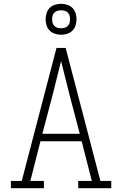

<svg xmlns="http://www.w3.org/2000/svg" viewBox="-20 -986 640 1006"><path d="M37 0V-38H94L276 -735H324L506 -38H563V0H390V-38H461L408 -246H192L139 -38H210V0ZM202 -285H398L344 -490Q333 -534 322 -578Q311 -622 300 -666Q289 -622 278 -578Q267 -534 256 -490ZM300 -804Q284 -804 268 -809Q252 -814 240.5 -825.5Q229 -837 224 -853Q219 -869 219 -885Q219 -901 224 -917Q229 -933 240.5 -944.5Q252 -956 268 -961Q284 -966 300 -966Q316 -966 332 -961Q348 -956 359.5 -944.5Q371 -933 376 -917Q381 -901 381 -885Q381 -869 376 -853Q371 -837 359.5 -825.5Q348 -814 332 -809Q316 -804 300 -804ZM300 -838Q310 -838 319 -840.5Q328 -843 335 -850Q342 -857 344.5 -866Q347 -875 347 -885Q347 -895 344.5 -904Q342 -913 335 -920Q328 -927 319 -929.5Q310 -932 300 -932Q290 -932 281 -929.5Q272 -927 265 -920Q258 -913 255.5 -904Q253 -895 253 -885Q253 -875 255.5 -866Q258 -857 265 -850Q272 -843 281 -840.5Q290 -838 300 -838Z"/></svg>

Font: Iosevka Etoile Extralight
Style: Regular
Weight: 200
Designer: Belleve Invis
Foundry: Belleve Invis
Version: Version 22.1.2; ttfautohint (v1.8.4)